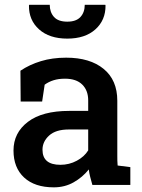

<svg xmlns="http://www.w3.org/2000/svg" viewBox="-20 -782 599 812"><path d="M207.5 10.3Q127 10.3 82 -31.2Q37.1 -72.8 37.1 -145.5Q37.1 -220.2 97.9 -266.6Q158.7 -313 272.5 -313H353V-357.4Q353 -399.4 327.9 -424.3Q302.7 -449.2 254.9 -449.2Q227.5 -449.2 206.5 -442.6Q185.5 -436 168.9 -423.8L158.2 -352.5H67.4L66.4 -482.9Q105 -508.8 153.1 -523.4Q201.2 -538.1 259.8 -538.1Q360.4 -538.1 418.2 -490.7Q476.1 -443.4 476.1 -356V-123Q476.1 -112.3 476.3 -102.3Q476.6 -92.3 477.5 -82L531.2 -75.2V0H370.6Q365.7 -17.1 361.6 -33.2Q357.4 -49.3 355.5 -65.4Q329.1 -32.2 291.5 -11Q253.9 10.3 207.5 10.3ZM235.4 -85Q272.9 -85 304.9 -102.3Q336.9 -119.6 353 -146V-234.4H271Q215.8 -234.4 187.7 -208.7Q159.7 -183.1 159.7 -148.9Q159.7 -85 235.4 -85ZM264.6 -618.7Q189 -618.7 145.3 -657.7Q101.6 -696.8 102.5 -758.8L103.5 -761.7H190.4Q190.4 -730.5 208.3 -710.4Q226.1 -690.4 264.6 -690.4Q302.2 -690.4 320.3 -710.2Q338.4 -730 338.4 -761.7H425.3L426.3 -758.8Q426.8 -696.8 383.3 -657.7Q339.8 -618.7 264.6 -618.7Z"/></svg>

Font: Roboto Slab Medium
Style: Regular
Weight: 500
Designer: Google
Version: Version 2.001; ttfautohint (v1.8.3)